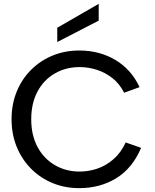

<svg xmlns="http://www.w3.org/2000/svg" viewBox="-20 -969 805 996"><path d="M492 -949V-862L277 -751V-825ZM40 -350Q40 -429 67 -494.5Q94 -560 142 -607.5Q190 -655 253.5 -681Q317 -707 391 -707Q496 -707 578.5 -658Q661 -609 704 -517L624 -488Q600 -535 563 -564Q526 -593 482 -607Q438 -621 393 -621Q322 -621 264.5 -588Q207 -555 174.5 -494Q142 -433 142 -350Q142 -268 174.5 -207Q207 -146 264.5 -112.5Q322 -79 393 -79Q439 -79 484 -94Q529 -109 568 -142.5Q607 -176 632 -230L712 -202Q667 -96 583 -44.5Q499 7 391 7Q317 7 253.5 -19Q190 -45 142 -93Q94 -141 67 -206.5Q40 -272 40 -350Z"/></svg>

Font: Albert Sans Medium
Style: Regular
Weight: 500
Designer: Andreas Rasmussen
Foundry: a.Foundry
Version: Version 1.025